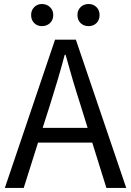

<svg xmlns="http://www.w3.org/2000/svg" viewBox="-20 -929 648 949"><path d="M187 -799.8Q164.6 -799.8 149.2 -814.9Q133.8 -830.1 133.8 -855Q133.8 -878.4 149.2 -893.8Q164.6 -909.2 187 -909.2Q210.9 -909.2 227.1 -893.8Q243.2 -878.4 243.2 -855Q243.2 -830.1 227.1 -814.9Q210.9 -799.8 187 -799.8ZM418 -799.8Q394 -799.8 378.4 -814.9Q362.8 -830.1 362.8 -855Q362.8 -878.4 378.4 -893.8Q394 -909.2 418 -909.2Q441.4 -909.2 456.8 -893.8Q472.2 -878.4 472.2 -855Q472.2 -830.1 456.8 -814.9Q441.4 -799.8 418 -799.8ZM3.9 0 252 -732.9H355L604 0H505.9L436 -224.1H168L97.2 0ZM190.9 -296.9H413.1L377.9 -410.2Q357.9 -472.2 339.8 -533.2Q321.8 -594.2 304.2 -658.2H299.8Q282.7 -593.3 264.6 -532.7Q246.6 -472.2 227.1 -410.2Z"/></svg>

Font: Source Han Sans CN
Style: Regular
Weight: 400
Designer: Ryoko NISHIZUKA  (kana, bopomofo & ideographs); Paul D. Hunt (Latin, Greek & Cyrillic); Sandoll Communications , Soo-you
Foundry: Adobe
Version: Version 2.004;hotconv 1.0.118;makeotfexe 2.5.65603